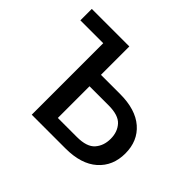

<svg xmlns="http://www.w3.org/2000/svg" viewBox="-123 -678 841 841"><g transform="rotate(45 298.0 -257.0)"><path d="M14.6 -442.9H156.2V0H365.2Q461.9 0 514.2 -46.4Q566.4 -92.8 566.4 -169.9Q566.4 -247.1 514.2 -292.5Q461.9 -337.9 365.2 -337.9H247.1V-513.7H14.6ZM365.2 -267.1Q426.3 -267.1 450.9 -239.7Q475.6 -212.4 475.6 -169.9Q475.6 -127 450.9 -98.9Q426.3 -70.8 365.2 -70.8H247.1V-267.1Z"/></g></svg>

Font: Roboto Flex
Style: Regular
Weight: 400
Designer: Berlow after Robertson
Foundry: Google
Version: Version 3.200;gftools[0.9.32]